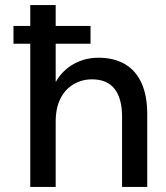

<svg xmlns="http://www.w3.org/2000/svg" viewBox="-20 -735 651 755"><path d="M33 -563V-633H336V-563ZM99 0V-715H199V-414H200Q226 -459 270 -483.5Q314 -508 368 -508Q427 -508 470 -483.5Q513 -459 536 -409.5Q559 -360 559 -286V0H460V-276Q460 -348 430.5 -385.5Q401 -423 342 -423Q302 -423 269 -403.5Q236 -384 217.5 -347Q199 -310 199 -257V0Z"/></svg>

Font: DM Sans 28pt Medium
Style: Regular
Weight: 500
Version: Version 4.004;gftools[0.9.30]